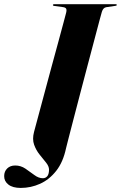

<svg xmlns="http://www.w3.org/2000/svg" viewBox="-94 -720 580 920"><path d="M394 -663Q392.5 -659 383 -623Q373.5 -587 358.5 -530.5Q343.5 -474 325.8 -407Q308 -340 290.5 -272.8Q273 -205.5 258 -148.2Q243 -91 233.5 -53.5Q224 -16 222.5 -10Q208.5 56.5 175.5 98.5Q142.5 140.5 98.2 160.5Q54 180.5 5.5 180.5Q-33.5 180.5 -54 164.2Q-74.5 148 -74 123.5Q-74 101.5 -59.5 87.2Q-45 73 -21 73Q5.5 73 28 88.2Q50.5 103.5 70.8 118.8Q91 134 111.5 134Q124 134 132.2 124.8Q140.5 115.5 141 93.5Q141 77 127 59.5Q113 42 96 21Q79 0 69.5 -26.5Q60 -53 69 -87.5Q75.5 -112 88.8 -161.2Q102 -210.5 118.8 -273Q135.5 -335.5 153 -400Q170.5 -464.5 185.8 -520.5Q201 -576.5 210.8 -613.2Q220.5 -650 222 -655.5Q226.5 -671 223.2 -677.8Q220 -684.5 207 -686L166.5 -691.5Q159.5 -692 159.5 -696Q159.5 -700 166.5 -700H460Q465.5 -700 465.5 -696.5Q465.5 -692.5 459 -692L415 -685.5Q400 -683 394 -663Z"/></svg>

Font: Fraunces 144pt S000
Style: Bold Italic
Weight: 700
Italic angle: -16°
Version: Version 1.000; ttfautohint (v1.8.3)